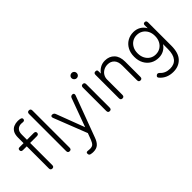

<svg xmlns="http://www.w3.org/2000/svg" viewBox="-15 -1455 2399 2399"><g transform="rotate(-45 1185.0 -255.5)"><path d="M159 0Q128 0 128 -33V-423H62Q29 -423 29 -452Q29 -479 56 -479H128V-574Q128 -633 148 -666Q168 -699 201 -713Q234 -727 272 -727Q301 -727 321 -720.5Q341 -714 340 -694Q338 -667 305 -670Q297 -671 290.5 -671.5Q284 -672 276 -672Q239 -672 213.5 -647.5Q188 -623 188 -570V-479H307Q340 -479 340 -452Q340 -423 307 -423H188V-33Q188 0 159 0Z M465 0Q434 0 434 -33V-689Q434 -722 465 -722Q495 -722 495 -689V-33Q495 0 465 0Z M668 216Q658 216 648.5 215Q639 214 629 212Q599 209 599 179Q599 153 625 156Q645 159 664 159Q701 159 719 142.5Q737 126 753 85L785 0L612 -441Q605 -458 610 -468.5Q615 -479 629 -479H632Q659 -479 670 -453L813 -76L951 -452Q960 -479 988 -479Q1004 -479 1010 -468.5Q1016 -458 1010 -441L807 104Q786 162 754 189Q722 216 668 216Z M1173 0Q1143 0 1143 -33V-446Q1143 -479 1173 -479Q1203 -479 1203 -446V-33Q1203 0 1173 0ZM1173 -583Q1154 -583 1140 -596.5Q1126 -610 1126 -629Q1126 -649 1140 -662Q1154 -675 1173 -675Q1192 -675 1205 -662Q1218 -649 1218 -629Q1218 -610 1205 -596.5Q1192 -583 1173 -583Z M1398 0Q1367 0 1367 -33V-446Q1367 -479 1396 -479Q1425 -479 1425 -457L1426 -411Q1449 -445 1487.5 -468Q1526 -491 1575 -491Q1652 -491 1699 -442Q1746 -393 1746 -302V-33Q1746 0 1716 0Q1686 0 1686 -33V-293Q1686 -363 1652.5 -398Q1619 -433 1566 -433Q1526 -433 1494.5 -415.5Q1463 -398 1445.5 -368.5Q1428 -339 1428 -303V-33Q1428 0 1398 0Z M2083 216Q1971 216 1903 139Q1881 114 1908 96Q1929 81 1952 104Q2000 158 2083 158Q2157 158 2196 109.5Q2235 61 2235 -36V-122Q2210 -83 2170 -60.5Q2130 -38 2079 -38Q2018 -38 1970.5 -66Q1923 -94 1895.5 -145Q1868 -196 1868 -265Q1868 -334 1895.5 -384.5Q1923 -435 1970.5 -463Q2018 -491 2079 -491Q2131 -491 2173 -467Q2215 -443 2240 -398V-451Q2240 -479 2267 -479Q2295 -479 2295 -446V-36Q2295 94 2236.5 155Q2178 216 2083 216ZM2082 -94Q2127 -94 2162 -115.5Q2197 -137 2217 -175.5Q2237 -214 2237 -265Q2237 -316 2217 -354Q2197 -392 2162 -413.5Q2127 -435 2082 -435Q2038 -435 2003.5 -413.5Q1969 -392 1949 -354Q1929 -316 1929 -265Q1929 -214 1949 -175.5Q1969 -137 2003.5 -115.5Q2038 -94 2082 -94Z"/></g></svg>

Font: Shin Retro Maru Gothic Regular
Style: Regular
Weight: 400
Designer: Iose
Foundry: Typographish
Version: Version 1.002